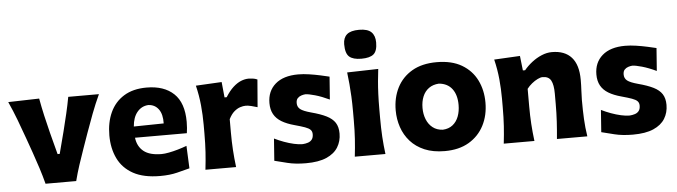

<svg xmlns="http://www.w3.org/2000/svg" viewBox="-50 -1046 4484 1272"><g transform="rotate(-5 2191.5 -410.0)"><path d="M208.5 0H412.4Q425.9 -52.9 443 -105.1Q460.1 -157.2 478.8 -210.1L514 -310.1Q536.1 -372.6 560 -435.5Q583.8 -498.4 612.5 -560.4H408.4Q398.6 -506.5 385.5 -450.6Q372.4 -394.7 357.3 -334.8L319.2 -188.8H305L266.9 -334.6Q252.1 -392.7 239 -450.4Q225.9 -508 215.5 -565.8L9.4 -560.4Q37.6 -498.5 61.2 -435.9Q84.8 -373.2 106.9 -311.2L142.1 -211.9Q160.3 -160.2 177.6 -106.4Q194.8 -52.7 208.5 0Z M969.9 15.1Q1034.2 15.1 1082.9 2.9Q1131.7 -9.3 1167 -18.7L1160.3 -168.6Q1132.3 -158.2 1100.7 -149Q1069.2 -139.8 1040.5 -134.4Q1011.9 -128.9 991.9 -128.9Q913.1 -128.9 872.8 -161.1Q832.5 -193.4 825.4 -252H1170.2Q1172.7 -269.2 1174.2 -286.8Q1175.8 -304.4 1175.8 -327Q1175.8 -453.8 1111 -515.1Q1046.2 -576.5 930.3 -576.5Q840 -576.5 779.1 -538.7Q718.3 -501 687.8 -434.6Q657.4 -368.2 657.4 -281.9Q657.4 -195.1 689.9 -128.1Q722.3 -61 791.3 -22.9Q860.4 15.1 969.9 15.1ZM1023.1 -329.9 824.1 -326.7Q828.9 -387.7 858.1 -422.6Q887.2 -457.5 932.3 -460.1Q975.3 -458 1000 -424.6Q1024.7 -391.1 1023.1 -329.9Z M1271.8 0H1475.7Q1468.3 -59.7 1464.8 -114.9Q1461.3 -170.1 1461.3 -232.7V-319.8Q1477.2 -351.9 1497.1 -369.1Q1516.9 -386.2 1537.2 -392.8Q1557.5 -399.4 1574.4 -399.4Q1588.9 -399.4 1610.5 -394.3Q1632.2 -389.2 1652 -382.8L1667 -565.8Q1652.5 -572.3 1636.7 -574.4Q1620.9 -576.5 1608.6 -576.5Q1584.6 -576.5 1558.3 -565.9Q1532.1 -555.3 1505.7 -531.2Q1479.3 -507.2 1453.9 -466.5H1439.6L1429.4 -569.5L1257.3 -560.4Q1273.6 -493 1279.9 -427.6Q1286.1 -362.1 1286.1 -298.2V-242.4Q1286.1 -172.5 1282.5 -116.1Q1278.8 -59.7 1271.8 0Z M1939.8 15.1Q2023.8 15.1 2076.2 -7.8Q2128.6 -30.8 2153.2 -70.9Q2177.9 -111 2177.9 -162.1Q2177.9 -205.7 2159.7 -234Q2141.4 -262.2 2102.7 -281.5Q2064 -300.8 2002.1 -317.1Q1950.5 -331.1 1931.5 -346.2Q1912.4 -361.3 1912.4 -387Q1912.4 -408 1922.5 -419Q1932.6 -430 1947 -434.7Q1961.4 -439.5 1974.3 -440.4Q1995.1 -440.4 2038.4 -428.1Q2081.7 -415.9 2133.5 -391.4L2144.7 -542.8Q2121.9 -548.5 2086.5 -556.2Q2051.1 -564 2012 -569.9Q1973 -575.8 1938.6 -575.8Q1840 -575.8 1786.3 -529Q1732.6 -482.1 1732.6 -402.7Q1732.6 -359.4 1749.6 -328.7Q1766.6 -298 1800.7 -277.4Q1834.8 -256.8 1885.6 -243.2Q1928.9 -231.4 1953.9 -222.4Q1978.8 -213.4 1989.6 -202.3Q2000.3 -191.2 2000.3 -173Q2000.3 -150.6 1990.5 -137.7Q1980.6 -124.8 1964.2 -119.5Q1947.8 -114.1 1928.2 -112.8Q1902.8 -112.8 1871 -120Q1839.2 -127.1 1805.9 -139.3Q1772.6 -151.5 1742.2 -166.5L1731.4 -19.5Q1766 -10.7 1818.1 2.2Q1870.3 15.1 1939.8 15.1Z M2265.1 0H2468.8Q2461.3 -59.7 2457.8 -116.1Q2454.4 -172.5 2454.4 -242.4V-298.2Q2454.4 -355.6 2456.4 -400.7Q2458.3 -445.8 2461.9 -485.4Q2465.5 -525.1 2470.4 -565.6L2263.3 -560.4Q2268.2 -520.7 2271.7 -481.8Q2275.2 -442.9 2277.3 -398.6Q2279.5 -354.3 2279.5 -298.2V-242.4Q2279.5 -172.5 2275.8 -116.1Q2272.1 -59.7 2265.1 0ZM2365.6 -642.7Q2422.4 -642.7 2447.2 -664.1Q2472 -685.5 2472 -741.5Q2472 -787.3 2447.3 -811.1Q2422.5 -835 2366.7 -835Q2310.1 -835 2284.9 -812.8Q2259.8 -790.7 2259.8 -747.9Q2259.8 -687.2 2284.9 -665Q2310.1 -642.7 2365.6 -642.7Z M2862 -127.1Q2821.9 -129.2 2794.8 -150.6Q2767.7 -171.9 2753.9 -206.4Q2740.1 -240.9 2740.1 -281.9Q2740.1 -324.9 2753.9 -358.2Q2767.7 -391.6 2795 -411.4Q2822.3 -431.2 2862 -433.6Q2919.4 -428.5 2949.7 -388.6Q2980 -348.6 2980 -281.9Q2980 -239.9 2967 -205.4Q2953.9 -170.9 2927.7 -150.1Q2901.5 -129.2 2862 -127.1ZM2863 15.1Q2957.7 15.1 3023.6 -23.8Q3089.5 -62.8 3124.1 -130Q3158.7 -197.1 3158.7 -281.9Q3158.7 -364.6 3125.6 -431.4Q3092.4 -498.2 3025.9 -537.4Q2959.3 -576.5 2859.2 -576.5Q2761.9 -576.5 2695.6 -537.8Q2629.4 -499 2595.5 -432.5Q2561.7 -365.9 2561.7 -281.9Q2561.7 -223.1 2579.8 -169.8Q2597.8 -116.4 2634.8 -74.8Q2671.7 -33.2 2728.5 -9Q2785.3 15.1 2863 15.1Z M3255.7 0H3459.6Q3452.1 -59.7 3448.6 -114.9Q3445.1 -170.1 3445.1 -232.7V-348Q3459 -366.5 3478.1 -382Q3497.2 -397.5 3516.7 -407.1Q3536.1 -416.8 3550.3 -416.8Q3590.7 -416.8 3606.1 -388.2Q3621.6 -359.5 3621.6 -301.1V-232.7Q3621.6 -170.1 3618.3 -114.9Q3615.1 -59.7 3609.4 0H3811.5Q3802.2 -59.7 3799.4 -116.1Q3796.5 -172.5 3796.5 -242.4Q3796.5 -271.6 3798.6 -306.2Q3800.6 -340.7 3800.6 -377.3Q3800.6 -476.7 3756 -526.6Q3711.4 -576.5 3626 -576.5Q3592 -576.5 3557.5 -562Q3522.9 -547.5 3492.4 -523.8Q3461.9 -500 3439 -472.2H3424.2L3413.2 -569.5L3241.2 -560.4Q3257.5 -493 3263.8 -427.6Q3270 -362.1 3270 -298.2V-242.4Q3270 -172.5 3266.4 -116.1Q3262.7 -59.7 3255.7 0Z M4114.1 15.1Q4198.1 15.1 4250.5 -7.8Q4302.9 -30.8 4327.6 -70.9Q4352.2 -111 4352.2 -162.1Q4352.2 -205.7 4334 -234Q4315.8 -262.2 4277 -281.5Q4238.3 -300.8 4176.4 -317.1Q4124.8 -331.1 4105.8 -346.2Q4086.8 -361.3 4086.8 -387Q4086.8 -408 4096.8 -419Q4106.9 -430 4121.3 -434.7Q4135.7 -439.5 4148.6 -440.4Q4169.4 -440.4 4212.7 -428.1Q4256 -415.9 4307.8 -391.4L4319 -542.8Q4296.2 -548.5 4260.8 -556.2Q4225.4 -564 4186.4 -569.9Q4147.3 -575.8 4113 -575.8Q4014.3 -575.8 3960.6 -529Q3906.9 -482.1 3906.9 -402.7Q3906.9 -359.4 3923.9 -328.7Q3940.9 -298 3975 -277.4Q4009.1 -256.8 4059.9 -243.2Q4103.2 -231.4 4128.2 -222.4Q4153.2 -213.4 4163.9 -202.3Q4174.6 -191.2 4174.6 -173Q4174.6 -150.6 4164.8 -137.7Q4154.9 -124.8 4138.5 -119.5Q4122.1 -114.1 4102.5 -112.8Q4077.1 -112.8 4045.3 -120Q4013.5 -127.1 3980.2 -139.3Q3946.9 -151.5 3916.5 -166.5L3905.8 -19.5Q3940.3 -10.7 3992.4 2.2Q4044.6 15.1 4114.1 15.1Z"/></g></svg>

Font: Pinar FD VF
Style: Regular
Weight: 300
Designer: Amin Abedi
Version: Version 2.000